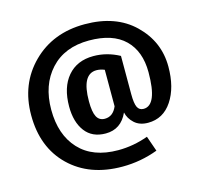

<svg xmlns="http://www.w3.org/2000/svg" viewBox="-127 -849 1274 1209"><g transform="rotate(-15 510.0 -244.0)"><path d="M496 -100Q550 -100 575 -160V-398Q548 -409 523 -409Q427 -409 427 -232Q427 -162 443.5 -131Q460 -100 496 -100ZM527 -500Q615 -500 696 -456V-207Q696 -146 708 -121.5Q720 -97 748 -97Q837 -97 837 -312Q837 -449 758.5 -525.5Q680 -602 526 -602Q366 -602 275 -502.5Q184 -403 184 -242Q184 -78 273 17.5Q362 113 527 113Q626 113 722 78L757 178Q645 220 526 220Q312 220 182.5 94.5Q53 -31 53 -241Q53 -444 186 -576Q319 -708 526 -708Q729 -708 848 -592.5Q967 -477 967 -314Q967 -178 909.5 -91.5Q852 -5 753 -5Q698 -5 664.5 -35.5Q631 -66 622 -107Q578 -9 478 -9Q390 -9 344 -70Q298 -131 298 -232Q298 -357 359 -428.5Q420 -500 527 -500Z"/></g></svg>

Font: FiraSans
Style: Regular
Weight: 600
Designer: Carrois Corporate & Edenspiekermann AG
Foundry: Carrois Corporate GbR & Edenspiekermann AG
Version: Version 3.106;PS 003.106;hotconv 1.0.70;makeotf.lib2.5.58329